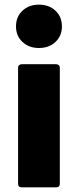

<svg xmlns="http://www.w3.org/2000/svg" viewBox="-20 -808 336 828"><path d="M49 -694Q49 -736 77 -762Q105 -788 148 -788Q191 -788 219 -762Q247 -736 247 -694Q247 -653 219 -627Q191 -601 148 -601Q105 -601 77 -627Q49 -653 49 -694ZM74 0Q58 0 58 -16V-516Q58 -523 62.5 -527Q67 -531 74 -531H222Q229 -531 233.5 -527Q238 -523 238 -516V-16Q238 0 222 0Z"/></svg>

Font: LINE Seed Sans TH App ExtraBold
Style: Regular
Weight: 800
Designer: Dalton Maag Ltd | Thai characters by Cadson Demak Co.,Ltd.
Foundry: Dalton Maag Ltd
Version: Version 1.003